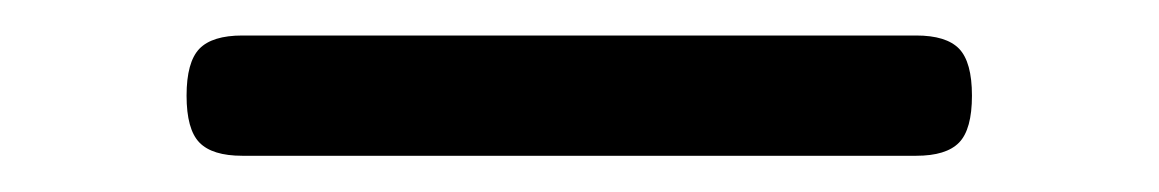

<svg xmlns="http://www.w3.org/2000/svg" viewBox="-20 -337 640 106"><path d="M485.8 -317.4Q502.4 -317.4 509.5 -310.1Q516.6 -302.7 516.6 -284.2Q516.6 -265.6 509.5 -258.3Q502.4 -251 485.8 -251H113.8Q97.2 -251 90.1 -258.3Q83 -265.6 83 -284.2Q83 -302.7 90.1 -310.1Q97.2 -317.4 113.8 -317.4Z"/></svg>

Font: Courier Prime
Style: Regular
Weight: 400
Designer: Alan Dague-Greene
Foundry: Quote-Unquote Apps
Version: Version 1.203